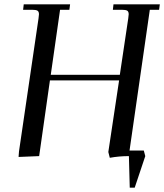

<svg xmlns="http://www.w3.org/2000/svg" viewBox="-20 -722 759 888"><path d="M65.9 3.9 67.9 -22 158.2 -637.2Q160.2 -650.9 160.2 -655.8Q160.2 -668.5 153.3 -672.6Q146.5 -676.8 127.9 -676.8H86.9L89.8 -702.1H304.2L300.8 -676.8H257.8L214.8 -376H534.2L573.2 -637.2Q575.2 -650.9 575.2 -655.8Q575.2 -668.5 568.4 -672.6Q561.5 -676.8 543 -676.8H502L504.9 -702.1H719.2L715.8 -676.8H672.9L579.1 -25.9H645L651.9 0L603 146H580.1L576.2 0Q530.8 0 487.8 7.8L481 -19L530.8 -350.1H210.9L161.1 0Z"/></svg>

Font: Dihjauti S
Style: Bold Italic
Weight: 700
Italic angle: -9°
Designer: T. Christopher White
Version: Version 3.0.0